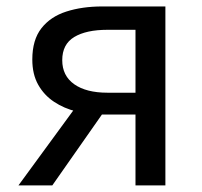

<svg xmlns="http://www.w3.org/2000/svg" viewBox="-20 -563 614 583"><path d="M391.4 0V-215.2H290.7Q250.6 -215.2 212.5 -224.4Q174.4 -233.7 144.1 -253.9Q113.8 -274 96 -305.7Q78.1 -337.4 78.1 -382.3Q78.1 -442.1 105.9 -477.4Q133.6 -512.7 181.7 -528Q229.8 -543.4 290.3 -543.4H482.2V0ZM306.2 -281.5H391.4V-472.5H306.2Q241.9 -472.5 205.4 -450.6Q169 -428.6 169 -380.3Q169 -332.9 205.4 -307.2Q241.9 -281.5 306.2 -281.5ZM36 0 227.4 -261.6 303.3 -234.9 138.8 0Z"/></svg>

Font: Shanggu Sans SC VF
Style: Regular
Weight: 250
Designer: GuiWonder
Version: Version 1.021